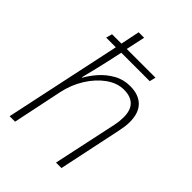

<svg xmlns="http://www.w3.org/2000/svg" viewBox="-219 -865 969 969"><g transform="rotate(45 265.5 -380.0)"><path d="M29 0 162 -625H93L102 -658H169L190 -760H229L207 -658H412L404 -625H201Q182 -536 169.5 -484.5Q157 -433 148 -397H151Q168 -428 196.5 -460.5Q225 -493 264.5 -515.5Q304 -538 352 -538Q413 -538 446 -505Q479 -472 479 -408Q479 -392 476.5 -374Q474 -356 470 -337L399 0H360L433 -341Q437 -360 438.5 -375Q440 -390 440 -403Q440 -454 415 -478.5Q390 -503 343 -503Q295 -503 250 -471Q205 -439 171 -385Q137 -331 123 -264L68 0Z"/></g></svg>

Font: Noto Sans Disp ExtLt
Style: Italic
Weight: 200
Italic angle: -12°
Designer: Monotype Design Team
Foundry: Monotype Imaging Inc.
Version: Version 2.000;GOOG;noto-source:20170915:90ef993387c0